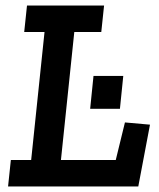

<svg xmlns="http://www.w3.org/2000/svg" viewBox="-20 -670 572 690"><path d="M9 0 19 -95H92L140 -555H67L77 -650H354L344 -555H247L199 -95H396L429 -230L519 -222L477 0ZM316 -397H423L411 -279H304Z"/></svg>

Font: Zilla Slab SemiBold
Style: Regular
Weight: 600
Designer: Typotheque.com
Foundry: Typotheque type foundry
Version: Version 1.0; 2017